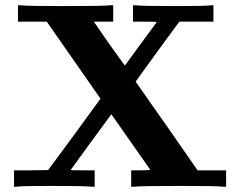

<svg xmlns="http://www.w3.org/2000/svg" viewBox="-20 -706 909 726"><path d="M327 0Q304 -3 174 -3Q58 -3 43 0H33V-62H98L162 -63L261 -197L360 -333Q314 -399 258 -479L157 -624H48V-686H59Q77 -683 217 -683Q377 -683 395 -686H408V-624H335L393 -540L452 -458L573 -623Q573 -624 528 -624H483V-686H494Q509 -683 646 -683Q762 -683 778 -686H787V-624H658L575 -511Q493 -398 493 -397L508 -376Q522 -356 553 -311.5Q584 -267 611 -229L727 -62H835V0H824Q806 -3 667 -3Q507 -3 489 0H476V-62H513L549 -63Q479 -162 401 -274L324 -169L247 -63Q247 -62 292 -62H338V0Z"/></svg>

Font: KaTeX_Main
Style: Bold
Weight: 700
Version: Version 1.1; ttfautohint (v1.3)